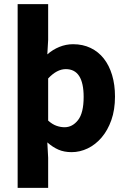

<svg xmlns="http://www.w3.org/2000/svg" viewBox="-20 -721 613 925"><path d="M65 184V-701H212V-529L208 -459Q234 -482 266 -495Q298 -508 332 -508Q379 -508 416.5 -490Q454 -472 480 -439Q506 -406 520 -359.5Q534 -313 534 -256Q534 -192 516.5 -142.5Q499 -93 469.5 -58.5Q440 -24 402.5 -6Q365 12 325 12Q289 12 261.5 0Q234 -12 208 -35L212 39V184ZM291 -108Q329 -108 356 -142.5Q383 -177 383 -254Q383 -388 297 -388Q254 -388 212 -343V-140Q232 -122 252 -115Q272 -108 291 -108Z"/></svg>

Font: Giro Regular
Style: Bold
Weight: 700
Designer: Paul D. Hunt
Foundry: Adobe Systems Incorporated
Version: Version 1.000;PS 1.0;hotconv 1.0.88;makeotf.lib2.5.647800